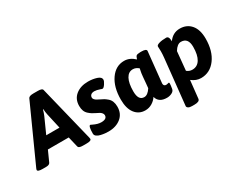

<svg xmlns="http://www.w3.org/2000/svg" viewBox="-145 -1214 2397 1931"><g transform="rotate(-30 1053.5 -248.0)"><path d="M371 -702Q421 -702 426 -681L584 -38Q587 -29 587 -21Q587 2 533 2H489Q440 2 435 -19L406 -141H164L109 -19Q99 2 61 2H21Q-37 2 -37 -18Q-37 -26 -31 -38L260 -681Q269 -702 319 -702ZM327 -515H323Q311 -474 301 -451L221 -273H375L335 -451Q329 -477 327 -515Z M854 -531Q906 -531 952.5 -516.5Q999 -502 999 -470Q999 -454 979.5 -424.5Q960 -395 946 -395Q939 -395 926 -401Q886 -415 861 -415Q834 -415 820.5 -403Q807 -391 807 -371Q807 -359 817 -348.5Q827 -338 836.5 -332.5Q846 -327 868 -316Q894 -304 909 -295Q924 -286 944.5 -268.5Q965 -251 975 -225Q985 -199 985 -165Q985 -84 928.5 -38Q872 8 784 8Q765 8 744 6Q723 4 696 -2Q669 -8 652 -21Q635 -34 635 -53Q635 -143 657 -143Q660 -143 676 -134Q726 -109 767 -109Q833 -109 833 -153Q833 -168 822.5 -180Q812 -192 801.5 -198Q791 -204 768 -215Q742 -228 728 -236.5Q714 -245 694 -262.5Q674 -280 664.5 -304.5Q655 -329 655 -362Q655 -441 710.5 -486Q766 -531 854 -531Z M1550 -115Q1558 -115 1558 -104Q1558 -85 1551 -44Q1547 -19 1520 -5.5Q1493 8 1463 8Q1368 8 1348 -68Q1326 -34 1290 -12.5Q1254 9 1212 9Q1138 9 1094 -47.5Q1050 -104 1050 -208Q1050 -352 1112 -441Q1174 -530 1272 -530Q1337 -530 1393 -477Q1402 -507 1412 -515Q1422 -523 1458 -524H1470Q1528 -524 1528 -499L1510 -325Q1491 -151 1491 -141Q1491 -109 1521 -109Q1529 -109 1539 -112Q1549 -115 1550 -115ZM1362 -335Q1363 -342 1366.5 -359Q1370 -376 1372 -386Q1341 -413 1306 -413Q1255 -413 1227.5 -362.5Q1200 -312 1200 -217Q1200 -112 1268 -112Q1309 -112 1346 -170Q1348 -188 1351.5 -226.5Q1355 -265 1357.5 -295Q1360 -325 1362 -335Z M2096 -314Q2096 -170 2030 -81Q1964 8 1859 8Q1803 8 1752 -32L1730 174Q1727 206 1667 206H1639Q1611 206 1596.5 197Q1582 188 1582 175L1638 -357Q1642 -396 1642 -428Q1642 -441 1641 -459.5Q1640 -478 1640 -484Q1640 -500 1673 -510Q1706 -520 1756 -520Q1788 -520 1788 -460Q1838 -531 1919 -531Q2000 -531 2048 -474.5Q2096 -418 2096 -314ZM1825 -109Q1883 -109 1914.5 -159.5Q1946 -210 1946 -305Q1946 -410 1863 -410Q1820 -410 1783 -349Q1780 -315 1762 -132Q1790 -109 1825 -109Z"/></g></svg>

Font: Asap
Style: Bold Italic
Weight: 700
Italic angle: -6°
Designer: Pablo Cosgaya
Foundry: Pablo Cosgaya
Version: Version 1.007;PS 001.007;hotconv 1.0.70;makeotf.lib2.5.58329